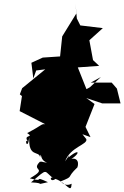

<svg xmlns="http://www.w3.org/2000/svg" viewBox="-20 -907 646 997"><path d="M504 -507 447 -454 429 -444 384 -557 495 -565 463 -595 444 -698 514 -761 397 -775 379 -811 372 -887 377 -838 303 -718 292 -614 202 -608 143 -581 153 -500 168 -541 215 -547 95 -449 83 -417 94 -408 82 -330 215 -262C192 -264 204 -259 121 -216C161 -190 97 -211 125 -172C104 -192 123 -118 132 -194C126 -87 183 -126 188 -91C199 -134 176 -50 257 -62C188 -62 208 -70 187 -67C137 -17 235 -38 135 19C220 43 146 1 229 39C150 56 227 44 141 40C236 -40 202 -19 263 23C235 -3 238 45 268 22C328 43 349 103 352 47C314 66 296 33 295 35C369 5 319 21 382 -38C393 -69 378 -107 309 -63C391 -89 412 -153 335 -89C351 -121 326 -80 318 -69C345 -145 438 -156 428 -185L408 -210L450 -195L424 -248L471 -367L428 -398L511 -370H606L587 -447L560 -478H451Z"/></svg>

Font: Hussar Lance
Style: Italic
Weight: 700
Foundry: Cannot Into Space Fonts, PlusOne Fonts
Version: Version 2.27